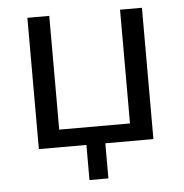

<svg xmlns="http://www.w3.org/2000/svg" viewBox="-47 -532 679 708"><g transform="rotate(-5 292.0 -178.0)"><path d="M256 130V0H80V-486H161V-65H423V-486H504V0H326V130Z"/></g></svg>

Font: Nunito Sans
Style: Regular
Weight: 400
Designer: Vernon Adams
Foundry: Vernon Adams
Version: Version 3.101; ttfautohint (v1.8.4.7-5d5b);gftools[0.9.27]